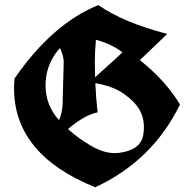

<svg xmlns="http://www.w3.org/2000/svg" viewBox="-20 -770 759 774"><path d="M543.9 -527.8Q648.4 -444.3 705.6 -348.6Q594.2 -121.6 363.8 -15.1Q36.6 -147 36.6 -414.1Q36.6 -433.6 38.6 -453.6Q190.9 -674.3 376.5 -749.5Q478 -678.7 654.3 -633.3ZM366.7 -609.9Q362.3 -560.5 362.3 -522.5Q362.3 -484.4 363.3 -458.5Q390.1 -483.4 418.5 -508.3Q446.8 -533.2 473.6 -559.1Q431.6 -591.8 366.7 -609.9ZM364.3 -434.6Q366.7 -375.5 373.5 -316.9Q322.8 -307.6 253.9 -250Q293.9 -213.4 345.5 -183.1Q397 -152.8 441.9 -152.8Q454.6 -152.8 467.3 -154.8Q547.9 -168 557.6 -226.6Q560.1 -242.2 560.1 -256.8Q560.1 -297.9 541 -329.8Q522 -361.8 478.5 -392.3Q435.1 -422.9 364.3 -434.6ZM217.8 -285.6Q230.5 -313.5 232.4 -349.6L236.8 -519.5Q237.3 -541.5 222.2 -576.2Q214.4 -569.3 208 -560.1Q163.6 -500.5 163.6 -426.3Q163.6 -345.7 217.8 -285.6Z"/></svg>

Font: UnifrakturCook
Style: Bold
Weight: 700
Designer: j. 'mach' wust
Version: Version 2011-09-01